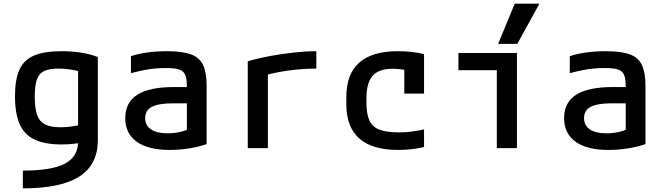

<svg xmlns="http://www.w3.org/2000/svg" viewBox="-20 -810 3640 1050"><path d="M105 123Q263 123 335 85Q407 47 407 -36V-471L439 -413Q398 -425 365 -430Q332 -435 299 -435Q250 -435 221.5 -421.5Q193 -408 181.5 -374.5Q170 -341 170 -282Q170 -218 183 -181.5Q196 -145 227 -129.5Q258 -114 312 -114Q342 -114 372.5 -118.5Q403 -123 443 -131L455 -35Q425 -29 390.5 -24.5Q356 -20 317 -20Q226 -20 169.5 -46.5Q113 -73 87.5 -131Q62 -189 62 -284Q62 -376 86.5 -429.5Q111 -483 167 -506.5Q223 -530 317 -530Q433 -530 515 -498V-44Q515 90 414.5 155Q314 220 105 220Z M908 10Q790 10 727.5 -35Q665 -80 665 -164Q665 -250 731 -292Q797 -334 932 -334H1049V-245H927Q848 -245 811 -226Q774 -207 774 -164Q774 -124 805.5 -102.5Q837 -81 896 -81Q930 -81 963 -88Q996 -95 1019 -109L1002 -51V-337Q1002 -379 993 -400.5Q984 -422 959.5 -430Q935 -438 888 -438Q858 -438 829 -435.5Q800 -433 767.5 -426.5Q735 -420 696 -410V-503Q736 -516 785.5 -523Q835 -530 893 -530Q976 -530 1023.5 -513Q1071 -496 1090.5 -454.5Q1110 -413 1110 -340V-22Q1072 -8 1017 1Q962 10 908 10Z M1335 -475Q1393 -492 1459 -504Q1525 -516 1590 -523Q1655 -530 1710 -530V-435Q1661 -435 1607 -430Q1553 -425 1503 -415.5Q1453 -406 1412 -393L1445 -444V0H1335Z M2158 10Q1874 10 1874 -240V-280Q1874 -530 2156 -530Q2234 -530 2299 -514V-298H2191V-498L2236 -417Q2212 -425 2183.5 -429.5Q2155 -434 2126 -434Q2052 -434 2018 -395.5Q1984 -357 1984 -273V-248Q1984 -187 2000 -151.5Q2016 -116 2055 -101Q2094 -86 2161 -86Q2196 -86 2227.5 -90Q2259 -94 2299 -102V-6Q2266 2 2229.5 6Q2193 10 2158 10Z M2697 0V-426H2487V-520H2807V0ZM2809 -570H2704L2795 -790H2930Z M3308 10Q3190 10 3127.5 -35Q3065 -80 3065 -164Q3065 -250 3131 -292Q3197 -334 3332 -334H3449V-245H3327Q3248 -245 3211 -226Q3174 -207 3174 -164Q3174 -124 3205.5 -102.5Q3237 -81 3296 -81Q3330 -81 3363 -88Q3396 -95 3419 -109L3402 -51V-337Q3402 -379 3393 -400.5Q3384 -422 3359.5 -430Q3335 -438 3288 -438Q3258 -438 3229 -435.5Q3200 -433 3167.5 -426.5Q3135 -420 3096 -410V-503Q3136 -516 3185.5 -523Q3235 -530 3293 -530Q3376 -530 3423.5 -513Q3471 -496 3490.5 -454.5Q3510 -413 3510 -340V-22Q3472 -8 3417 1Q3362 10 3308 10Z"/></svg>

Font: M PLUS Code Latin Expanded Medium
Style: Regular
Weight: 500
Width: 7
Designer: Coji Morishita
Foundry: UNDERFOREST DESIGN
Version: Version 1.002; ttfautohint (v1.8.3)